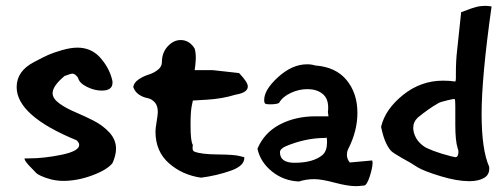

<svg xmlns="http://www.w3.org/2000/svg" viewBox="-20 -620 1721 657"><path d="M37 -322Q37 -377 97 -408Q129 -425 146 -432.5Q163 -440 192.5 -448.5Q222 -457 245 -457Q290 -457 320 -426Q354 -389 364 -346Q365 -343 365 -337Q365 -310 328 -310Q303 -310 277 -323Q251 -336 247 -354Q237 -368 228 -368Q222 -368 201 -360Q160 -326 160 -301Q160 -283 182.5 -266.5Q205 -250 237 -236.5Q269 -223 300.5 -207Q332 -191 354.5 -166.5Q377 -142 377 -111Q377 -89 365 -62Q347 -39 296 -20Q245 -1 196 -1Q177 -1 155 -6Q133 -12 120.5 -18Q108 -24 105 -27L77 -56Q63 -72 64 -78H77Q131 -78 191 -90.5Q251 -103 251 -124Q251 -132 242 -140Q37 -224 37 -322Z M436 -322Q438 -337 454 -348Q470 -359 488 -364.5Q506 -370 520 -381Q534 -392 534 -407Q534 -440 554 -461.5Q574 -483 598 -483Q628 -483 646 -454Q650 -441 650 -422Q650 -414 648 -394L646 -380H708L798 -370Q828 -339 828 -324Q828 -303 786 -296Q740 -282 690 -279L640 -276L636 -257Q632 -237 632 -192Q632 -135 640 -124Q636 -104 646 -101Q668 -92 725 -91.5Q782 -91 800 -86L816 -82Q818 -53 770 -36Q722 -19 668 -12Q604 -21 558 -61.5Q512 -102 512 -170Q512 -180 516 -204Q520 -228 520 -237Q520 -259 509 -270.5Q498 -282 484 -284.5Q470 -287 456 -296Q442 -305 436 -322Z M861 -111Q884 -166 937.5 -194Q991 -222 1060 -222H1104L1102 -237Q1103 -242 1103 -252Q1103 -284 1083 -299.5Q1063 -315 1032 -315Q1003 -315 975 -302Q947 -289 935 -268Q928 -263 903 -263Q891 -263 887.5 -265.5Q884 -268 884 -278Q884 -313 932 -356.5Q980 -400 1031 -400Q1046 -400 1058 -396Q1129 -391 1166 -346Q1203 -301 1203 -234Q1203 -171 1171 -109Q1167 -100 1167 -90Q1167 -76 1177 -64L1254 -71V-68Q1255 -66 1255 -65Q1255 -46 1245 -15.5Q1235 15 1225 15H1224Q1206 17 1198 17Q1170 17 1125 5Q1080 -7 1055 -7Q1028 -7 1003 1Q951 -1 911 -33Q871 -65 861 -111ZM938 -99Q938 -63 988 -63Q1052 -63 1084 -90Q1099 -104 1099 -132Q1099 -143 1098 -149H1096Q1095 -148 1093 -148Q1026 -148 959 -120Q938 -111 938 -99Z M1284 -186Q1298 -246 1359 -295Q1420 -344 1496 -344Q1520 -344 1538 -341Q1540 -344 1540 -353V-369Q1540 -412 1544 -446L1558 -578Q1558 -579 1560 -579Q1564 -580 1579 -586Q1594 -592 1609 -596Q1624 -600 1640 -600Q1648 -600 1662 -598Q1662 -598 1662 -597Q1628 -356 1628 -230Q1628 -108 1654 -49Q1654 -48 1654 -48Q1656 -22 1636 -11Q1628 -6 1615 -3Q1602 0 1586 0Q1544 0 1488 -17Q1432 -34 1410 -47Q1386 -63 1356 -79Q1328 -95 1320 -102Q1312 -109 1302 -128.5Q1292 -148 1284 -186ZM1538 -238V-256Q1538 -279 1536 -281Q1532 -282 1512 -277Q1486 -271 1480 -267Q1448 -249 1410 -218Q1394 -203 1394 -182Q1394 -177 1396 -167Q1402 -145 1417 -130.5Q1432 -116 1446 -111Q1458 -105 1492 -94Q1534 -82 1538 -82Q1546 -82 1548 -93Q1550 -105 1546 -112V-113Q1538 -138 1538 -193Q1538 -222 1538 -238ZM1538 -238ZM1396 -167Z"/></svg>

Font: NaniFont Regular
Style: Regular
Weight: 400
Designer: Nanigashitei
Version: Version 1.036